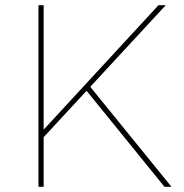

<svg xmlns="http://www.w3.org/2000/svg" viewBox="-20 -719 710 739"><path d="M128 -699H148V-220L590 -699H618L148 -191V0H128ZM320 -394 640 0H613L308 -376Z"/></svg>

Font: Alexandria Thin
Style: Regular
Weight: 250
Designer: Mohamed Gaber
Foundry: Kief Type Foundry
Version: Version 5.100